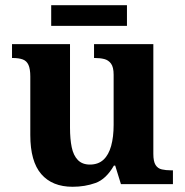

<svg xmlns="http://www.w3.org/2000/svg" viewBox="-20 -705 707 735"><path d="M258 10Q180 10 138 -38.5Q96 -87 96 -188V-412Q96 -441 89 -456.5Q82 -472 67 -477.5Q52 -483 28 -483H26V-536H248V-216Q248 -173 254.5 -141.5Q261 -110 278 -92.5Q295 -75 324 -75Q356 -75 376 -93.5Q396 -112 405.5 -146.5Q415 -181 415 -227V-419Q415 -448 405 -461.5Q395 -475 379 -479Q363 -483 343 -483H340V-536H567V-116Q567 -87 575.5 -73.5Q584 -60 599.5 -56.5Q615 -53 634 -53H642V0H443L421 -71H416Q386 -19 345.5 -4.5Q305 10 258 10ZM176 -606V-685H466V-606Z"/></svg>

Font: Noto Serif Tamil
Style: Bold
Weight: 700
Designer: Indian Type Foundry, Tom Grace, and the Monotype Design Team
Foundry: Monotype Imaging Inc.
Version: Version 2.003